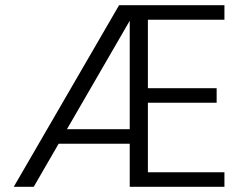

<svg xmlns="http://www.w3.org/2000/svg" viewBox="-20 -720 944 740"><path d="M33 0 439 -700H845V-644H550V-380H815V-324H550V-56H845V0H480V-166H206L110 0ZM480 -640 238 -222H480Z"/></svg>

Font: DM Sans Light
Style: Regular
Weight: 300
Designer: Colophon Foundry, Jonny Pinhorn
Foundry: Colophon Foundry
Version: Version 4.004; ttfautohint (v1.8.4.7-5d5b)